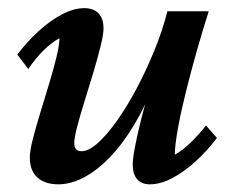

<svg xmlns="http://www.w3.org/2000/svg" viewBox="-20 -454 578 481"><path d="M191.4 -433.6Q213.9 -433.6 226.6 -420.9Q239.3 -408.2 239.3 -382.8Q239.3 -367.2 231.9 -337.9Q224.6 -308.6 213.9 -272.5Q203.1 -236.3 191.9 -200.7Q180.7 -165 173.3 -136.7Q166 -108.4 166 -94.7Q166 -85.9 170.4 -80.6Q174.8 -75.2 184.6 -75.2Q202.1 -75.2 225.1 -95.7Q248 -116.2 272.9 -151.4Q297.9 -186.5 321.8 -231.4Q345.7 -276.4 366.2 -326.2Q386.7 -376 399.4 -425.8H502.9Q488.3 -379.9 473.1 -326.7Q458 -273.4 445.3 -222.2Q432.6 -170.9 425.3 -129.9Q418 -88.9 418 -66.4Q438.5 -78.1 457.5 -96.7Q476.6 -115.2 496.1 -139.6L523.4 -108.4Q499 -76.2 470.2 -49.8Q441.4 -23.4 411.6 -7.8Q381.8 7.8 355.5 7.8Q335 7.8 323.7 -4.9Q312.5 -17.6 312.5 -42Q312.5 -56.6 318.4 -87.4Q324.2 -118.2 336.4 -166Q348.6 -213.9 369.1 -281.2H377.9Q358.4 -218.8 330.1 -166Q301.8 -113.3 268.1 -74.2Q234.4 -35.2 197.8 -13.7Q161.1 7.8 126 7.8Q92.8 7.8 73.7 -9.3Q54.7 -26.4 54.7 -59.6Q54.7 -75.2 62 -104.5Q69.3 -133.8 80.6 -170.4Q91.8 -207 103 -244.1Q114.3 -281.2 121.6 -311.5Q128.9 -341.8 128.9 -358.4Q108.4 -346.7 89.4 -328.1Q70.3 -309.6 50.8 -281.2L23.4 -317.4Q47.9 -349.6 76.7 -376Q105.5 -402.3 135.3 -418Q165 -433.6 191.4 -433.6Z"/></svg>

Font: Crimson Pro SemiBold
Style: Italic
Weight: 600
Italic angle: -12°
Designer: Jacques Le Bailly
Foundry: Baron von Fonthausen
Version: Version 1.003